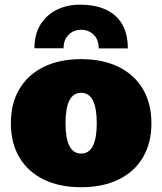

<svg xmlns="http://www.w3.org/2000/svg" viewBox="-20 -782 686 811"><path d="M322.8 8.8Q231 8.8 164.3 -23.9Q97.7 -56.6 61.8 -117.2Q25.9 -177.7 25.9 -261.2Q25.9 -345.2 61.8 -405.8Q97.7 -466.3 164.3 -499.3Q231 -532.2 322.8 -532.2Q414.6 -532.2 481.2 -499.3Q547.9 -466.3 583.7 -405.8Q619.6 -345.2 619.6 -261.2Q619.6 -177.7 583.7 -117.2Q547.9 -56.6 481.2 -23.9Q414.6 8.8 322.8 8.8ZM322.8 -133.3Q388.7 -133.3 388.7 -261.7Q388.7 -390.1 322.8 -390.1Q256.8 -390.1 256.8 -261.7Q256.8 -133.3 322.8 -133.3ZM397 -577.6Q397 -614.3 375.7 -635.3Q354.5 -656.2 322.8 -656.2Q291 -656.2 269.8 -635.3Q248.5 -614.3 248.5 -578.1H125.5Q125.5 -638.2 151.6 -679.4Q177.7 -720.7 222.4 -741.9Q267.1 -763.2 322.3 -762.2Q417.5 -761.2 468.8 -713.9Q520 -666.5 520 -577.6Z"/></svg>

Font: Bevan
Style: Regular
Weight: 400
Designer: Vernon Adams
Foundry: Vernon Adams
Version: Version 2.100; ttfautohint (v1.8.3)